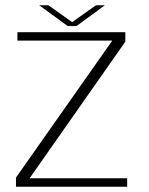

<svg xmlns="http://www.w3.org/2000/svg" viewBox="-20 -713 568 733"><path d="M41 0H465.5V-32.5H94.5V-34.5L458.5 -554V-590H46.5V-558H408V-557L41 -35ZM238.5 -613.5H272L380.5 -693H346.5L255.5 -628.5L164.5 -693H129.5Z"/></svg>

Font: Anybody SemiExpanded ExtraLight
Style: Regular
Weight: 250
Width: 6
Version: Version 1.113;gftools[0.9.25]